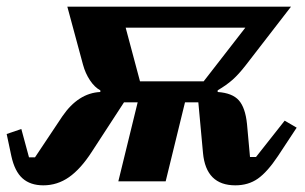

<svg xmlns="http://www.w3.org/2000/svg" viewBox="-33 -544 914 576"><path d="M97 12Q58 12 34.5 -9Q11 -30 1 -76L-13 -142L31 -157L54 -72H72L154 -195Q202 -265 268 -268V-273Q251 -282 237 -303Q223 -324 216 -350L169 -524H840L704 -348Q683 -321 665 -305Q647 -289 620 -273V-268Q664 -265 683.5 -243Q703 -221 708 -172L717 -73H735L821 -182L857 -161L801 -76Q769 -28 740.5 -8Q712 12 673 12Q585 12 576 -85L562 -237H522L464 0H322L380 -237H339L242 -88Q209 -37 174 -12.5Q139 12 97 12ZM578 -300 703 -461H344L387 -300Z"/></svg>

Font: IBM Plex Serif
Style: Bold Italic
Weight: 700
Italic angle: -14°
Designer: Mike Abbink, Paul van der Laan, Pieter van Rosmalen
Foundry: Bold Monday
Version: Version 3.001